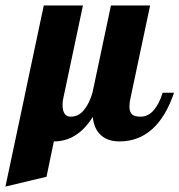

<svg xmlns="http://www.w3.org/2000/svg" viewBox="-93 -520 660 706"><path d="M-3 -164 -73 166 78 130 105 0C163 0 210.7 -30 248 -90C251.3 -60 261.5 -37.5 278.5 -22.5C295.5 -7.5 318 0 346 0C439.3 0 506.3 -59.7 547 -179H505C497 -152.3 486.2 -131 472.5 -115C458.8 -99 442.7 -91 424 -91C409.3 -91 398.8 -93.8 392.5 -99.5C386.2 -105.2 383 -114.7 383 -128C383 -139.3 384.3 -150 387 -160L459 -500H315L247 -179C239 -151.7 228.3 -130.2 215 -114.5C201.7 -98.8 185.7 -91 167 -91C147 -91 137 -105.7 137 -135C137 -143.7 138 -152 140 -160L212 -500H68L0 -179Z"/></svg>

Font: DonutKreme
Style: Regular
Weight: 400
Designer: Impallari Type
Foundry: Impallari Type
Version: Version 2.100